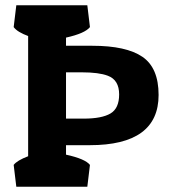

<svg xmlns="http://www.w3.org/2000/svg" viewBox="-20 -710 651 730"><path d="M231 -536H331Q460 -536 521.5 -494Q583 -452 583 -349Q583 -158 321 -158H231V-122Q304 -106 322 -83L312 0H42L32 -83Q45 -100 87 -116V-573Q46 -588 32 -607L42 -690H312L322 -607Q303 -583 231 -567ZM291 -435H231V-259H298Q367 -259 400 -278.5Q433 -298 433 -351Q433 -406 390 -422Q356 -435 291 -435Z"/></svg>

Font: Patua One
Style: Regular
Weight: 400
Designer: luciano Vergara
Foundry: Luciano Vergara
Version: Version 1.002